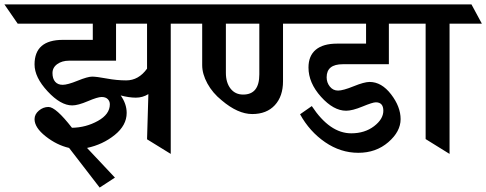

<svg xmlns="http://www.w3.org/2000/svg" viewBox="-100 -695 2196 867"><path d="M570 -270Q544 -254 513.5 -254Q483 -254 445 -264Q472 -226 472 -185Q472 -129 418 -85.5Q364 -42 293 -27L419 107L350 152L212 -27Q156 -40 106 -79.5Q56 -119 56 -157Q56 -179 75.5 -195.5Q95 -212 119 -212Q152 -212 225 -118Q288 -119 342 -149Q396 -179 396 -224Q396 -238 386.5 -247.5Q377 -257 359 -257Q341 -257 296.5 -238Q252 -219 226 -219Q174 -219 115 -282.5Q56 -346 56 -404Q56 -515 184 -515H319V-588H-20L-80 -675H770L830 -588H671V0L564 -66ZM564 -588H424V-421H212Q180 -421 158.5 -405.5Q137 -390 137 -365Q137 -340 149 -326Q161 -312 183 -312Q205 -312 250.5 -330.5Q296 -349 316 -349Q336 -349 381.5 -340.5Q427 -332 470 -332Q526 -332 564 -385Z M1071 -359V-588H920V-366Q920 -322 941 -295Q962 -268 998 -268Q1071 -268 1071 -359ZM1656 -405H1448Q1375 -405 1375 -346Q1375 -322 1389.5 -304Q1404 -286 1426.5 -286Q1449 -286 1497 -305.5Q1545 -325 1569 -325Q1623 -325 1666 -269Q1709 -213 1709 -157Q1709 -101 1653.5 -53Q1598 -5 1518 -5Q1438 -5 1368 -53Q1298 -101 1255 -179L1308 -216Q1389 -93 1486 -93Q1547 -93 1589 -125Q1631 -157 1631 -195Q1631 -233 1597 -233Q1583 -233 1537 -214Q1491 -195 1463 -195Q1406 -195 1349.5 -258Q1293 -321 1293 -390Q1293 -443 1326 -470.5Q1359 -498 1422 -498H1553V-588H1178V-328Q1178 -260 1141 -220Q1104 -180 1039 -180Q974 -180 901 -242Q860 -275 836.5 -318Q813 -361 813 -401V-588H730L670 -675H1764L1824 -588H1656Z M1930 -588V0L1822 -67V-588H1720L1673 -675H2029L2076 -588Z"/></svg>

Font: Halant SemiBold
Style: Regular
Weight: 600
Designer: Hitesh Malaviya (Devanagari), Satya Rajpurohit (Latin)
Foundry: Indian Type Foundry
Version: Version 1.101;PS 1.0;hotconv 1.0.78;makeotf.lib2.5.61930; tt